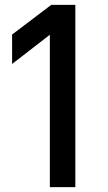

<svg xmlns="http://www.w3.org/2000/svg" viewBox="-20 -770 444 790"><path d="M185.1 -627 29.8 -506.8V-627.9L190.9 -750H290V0H185.1Z"/></svg>

Font: Oakes Grotesk
Style: Medium
Weight: 500
Designer: Samuel Oakes
Foundry: Samuel Oakes
Version: Version 1.0 | wf-rip DC20170320